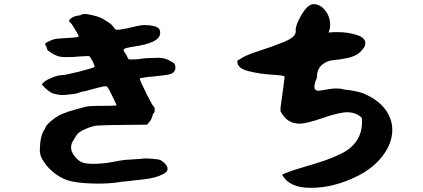

<svg xmlns="http://www.w3.org/2000/svg" viewBox="-20 -875 2040 927"><path d="M371 -803Q381 -812 420 -803Q462 -794 480 -782Q492 -774 505 -766Q519 -758 529 -743Q536 -733 539 -732Q543 -731 558 -732Q579 -735 593 -738Q652 -753 674 -754Q728 -754 745 -739Q755 -730 753 -712Q748 -667 625 -650Q586 -644 579 -638Q572 -633 584 -619Q592 -608 596 -597Q599 -590 602 -589Q605 -588 618 -588Q638 -588 660 -591Q680 -595 743 -596Q774 -596 796 -584Q815 -574 822 -568V-567Q827 -560 827 -549Q827 -528 805 -518Q791 -512 692 -503Q659 -499 655 -496Q654 -492 663 -473Q675 -448 690 -417Q717 -363 723 -360Q727 -357 727 -344Q727 -330 721 -328Q719 -327 716 -316Q713 -301 702 -287L690 -273Q689 -273 688 -273L583 -272Q486 -271 453 -269Q430 -268 397 -254Q364 -240 354 -228Q350 -223 345.5 -216Q341 -209 336 -200Q331 -191 328 -187Q314 -152 341 -120Q359 -98 376 -91Q394 -84 431 -84Q474 -84 518 -92Q563 -101 584 -103Q653 -107 659 -108Q682 -112 718 -108Q745 -106 753 -103Q760 -100 773 -89Q791 -71 789 -58Q788 -44 767 -34Q731 -15 673 -9Q644 -6 623 -3.5Q602 -1 589 0.5Q576 2 571 2Q505 14 426 11Q348 9 305 -5Q269 -17 235 -45.5Q201 -74 182 -110Q175 -123 174 -134Q171 -143 173 -167Q175 -218 192 -245Q199 -256 199 -258Q199 -265 221 -286Q244 -306 260 -315Q292 -334 391 -359Q406 -364 475 -364Q533 -364 543 -366Q541 -373 524 -408Q504 -450 497 -456Q493 -460 482 -458H481Q469 -456 417 -442Q391 -434 385 -434Q379 -434 366 -429Q351 -422 315 -419Q281 -414 261 -418Q235 -423 226 -428Q207 -441 199 -449L183 -466Q181 -468 183 -470L195 -481Q206 -490 233 -501Q261 -512 277 -512Q293 -512 362 -529Q430 -547 437 -552Q438 -556 429 -576Q417 -598 411 -604Q406 -605 374 -603Q280 -594 254 -606Q236 -613 223 -623Q207 -633 207 -639Q207 -643 202 -653Q196 -661 199 -665Q201 -669 219 -677Q234 -684 247 -687H248Q261 -689 295 -691Q346 -693 356 -697Q360 -699 361 -700Q358 -707 337 -742Q325 -762 319 -767Q305 -776 328 -790Q339 -797 353 -799Q369 -801 371 -803Z M1126 -577Q1126 -587 1136 -587Q1158 -606 1227 -628Q1296 -650 1351 -672.5Q1406 -695 1408 -721Q1404 -750 1435 -802.5Q1466 -855 1494 -855Q1526 -855 1550 -824.5Q1574 -794 1574 -755Q1574 -735 1566 -718Q1590 -720 1608 -720Q1660 -720 1702 -706.5Q1744 -693 1744 -667Q1744 -646 1716 -621Q1696 -603 1658 -595Q1620 -587 1589 -584.5Q1558 -582 1534 -561.5Q1510 -541 1510 -499Q1498 -472 1498 -456Q1498 -437 1518 -437Q1526 -437 1555 -442.5Q1584 -448 1604 -448Q1624 -448 1640 -443Q1698 -437 1732 -425Q1804 -395 1839 -348.5Q1874 -302 1874 -248Q1874 -185 1829 -124.5Q1784 -64 1706 -25Q1592 32 1480 32Q1376 32 1342 -32Q1374 -47 1432 -64Q1490 -81 1536 -96Q1582 -111 1629 -134Q1676 -157 1702 -195.5Q1728 -234 1728 -288Q1728 -301 1726 -307Q1698 -333 1656 -333Q1618 -333 1539 -305.5Q1460 -278 1426 -278Q1366 -278 1336 -335Q1334 -335 1334 -344Q1334 -354 1337 -375Q1340 -396 1343 -418Q1346 -440 1349 -460.5Q1352 -481 1353 -494Q1354 -507 1354 -506Q1350 -511 1292 -514.5Q1234 -518 1180 -531.5Q1126 -545 1126 -577Z"/></svg>

Font: NaniFont Regular
Style: Regular
Weight: 400
Designer: Nanigashitei
Version: Version 1.036